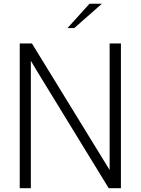

<svg xmlns="http://www.w3.org/2000/svg" viewBox="-20 -991 748 1021"><path d="M456.1 -971.2H522L375 -841.8H338.9ZM144 9.8H85V-759.8H149.9L563 -86.9V-147.9V-759.8H623V9.8H558.1L179.2 -608.9L144 -668V-604Z"/></svg>

Font: Junction Light
Style: Regular
Weight: 300
Designer: Caroline Hadilaksono
Foundry: Caroline Hadilaksono
Version: Version 1.002